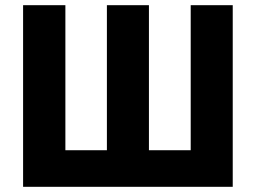

<svg xmlns="http://www.w3.org/2000/svg" viewBox="-20 -720 986 740"><path d="M69 0H877V-700H715V-141H554V-700H392V-141H232V-700H69Z"/></svg>

Font: Finlandica
Style: Bold
Weight: 700
Designer: Niklas Ekholm, Juho Hiilivirta, Jaakko Suomalainen
Foundry: Helsinki Type Studio
Version: Version 2.000;Glyphs 3.2 (3202)